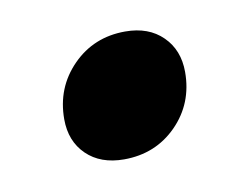

<svg xmlns="http://www.w3.org/2000/svg" viewBox="-36 -390 332 258"><g transform="rotate(-10 130.0 -261.5)"><path d="M147 -346Q179 -346 198 -327.2Q217 -308.5 217 -278.5Q217 -235.5 188 -206.2Q159 -177 116 -177Q84 -177 65 -195.5Q46 -214 46 -244Q46 -287 75 -316.5Q104 -346 147 -346Z"/></g></svg>

Font: Newsreader Display SemiBold
Style: Italic
Weight: 600
Italic angle: -17°
Designer: Hugues Gentile
Foundry: Production Type
Version: Version 1.001